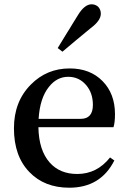

<svg xmlns="http://www.w3.org/2000/svg" viewBox="-20 -860 604 895"><path d="M249 -636Q265 -662 293 -708L305 -727L317 -747Q331 -770 343 -789Q374 -840 407 -840Q424 -840 437 -829Q450 -816 450 -796Q450 -764 403 -729Q372 -704 334 -672L302 -645L271 -619ZM356 -306Q413 -306 413 -371Q413 -427 381 -464Q348 -502 298 -502Q245 -502 208 -455Q166 -403 160 -306ZM159 -267Q161 -159 212 -102Q259 -49 340 -49Q432 -49 493 -126L513 -112Q449 15 303 15Q187 15 117 -58Q45 -132 45 -262Q45 -387 124 -466Q198 -541 305 -541Q400 -541 458 -482Q516 -423 516 -328Q516 -289 509 -267Z"/></svg>

Font: `n[OS CN SemiBold
Style: <[WOS[P|ûg*[NI>           
Weight: 600
Designer: Ryoko NISHIZUKA ¬âXZm¬º[P (kana & ideographs); Frank Grie√ühammer (Latin, Greek & Cyrillic); Wenlong ZHANG _ e¬á¬ü¬ô (b
Foundry: Adobe Systems Incorporated
Version: Version 1.00 April 7, 2017, initial release